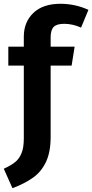

<svg xmlns="http://www.w3.org/2000/svg" viewBox="-33 -777 488 1016"><path d="M235 -579V-530H362L346 -430H235V-53Q235 27 211 78.5Q187 130 144 161.5Q101 193 33 219L-13 116Q26 98 47.5 80.5Q69 63 81 33.5Q93 4 93 -44V-430H11V-530H93V-583Q93 -660 143.5 -708.5Q194 -757 287 -757Q364 -757 435 -725L396 -631Q351 -651 307 -651Q267 -651 251 -634.5Q235 -618 235 -579Z"/></svg>

Font: Wolseley Sans SemiBold
Style: Regular
Weight: 600
Designer: Carrois Corporate & Edenspiekermann AG
Foundry: Carrois Corporate GbR & Edenspiekermann AG
Version: Version 4.202